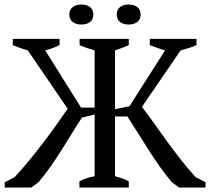

<svg xmlns="http://www.w3.org/2000/svg" viewBox="-20 -836 936 856"><path d="M401.9 -611.3Q361.8 -622.6 335 -634.8V-662.6H554.2V-634.8Q543 -629.4 527.3 -623.5Q511.7 -617.7 492.7 -611.3V-349.1L557.1 -362.3L715.8 -611.3Q697.3 -616.7 680.4 -623Q663.6 -629.4 647.9 -634.8V-662.6H856V-634.8Q838.9 -627 820.8 -621.6Q802.7 -616.2 785.2 -611.3L612.8 -359.4Q637.2 -328.1 664.6 -289.6Q691.9 -251 721.9 -209.5Q752 -168 784.7 -126Q817.4 -84 852.1 -46.4L896.5 -23.4V0H778.3L746.6 -23.4Q718.3 -56.2 693.4 -91.6Q668.5 -127 644.5 -164.3Q620.6 -201.7 596.9 -240Q573.2 -278.3 547.9 -316.9H492.7V-50.3Q509.3 -45.9 524.7 -40.8Q540 -35.6 554.2 -27.3V0H334V-27.3Q361.3 -43 401.9 -50.3V-325.7L345.2 -311.5Q319.8 -272.9 296.9 -235.4Q273.9 -197.8 251 -161.6Q228 -125.5 203.6 -90.8Q179.2 -56.2 151.4 -23.4L119.1 0H1V-23.4L45.4 -46.4Q80.1 -84 113.5 -124.8Q147 -165.5 177.2 -205.6Q207.5 -245.6 233.9 -283Q260.3 -320.3 281.7 -351.1L104 -611.3Q85 -616.7 68.4 -622.6Q51.8 -628.4 37.1 -634.8V-662.6H245.6V-634.8Q232.4 -628.4 216.6 -622.3Q200.7 -616.2 181.6 -611.3L341.3 -356.4H401.9ZM289.1 -771Q289.1 -793.5 304.4 -804.7Q319.8 -815.9 343.3 -815.9Q366.2 -815.9 381.1 -804.7Q396 -793.5 396 -771Q396 -749 381.1 -737.8Q366.2 -726.6 343.3 -726.6Q319.8 -726.6 304.4 -737.8Q289.1 -749 289.1 -771ZM500.5 -771Q500.5 -793.5 515.4 -804.7Q530.3 -815.9 553.2 -815.9Q576.7 -815.9 591.8 -804.7Q606.9 -793.5 606.9 -771Q606.9 -749 591.8 -737.8Q576.7 -726.6 553.2 -726.6Q530.3 -726.6 515.4 -737.8Q500.5 -749 500.5 -771Z"/></svg>

Font: PT Astra Serif
Style: Regular
Weight: 400
Designer: A.Korolkova, I. Chaeva
Foundry: ParaType Ltd
Version: Version 1.002